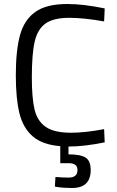

<svg xmlns="http://www.w3.org/2000/svg" viewBox="-20 -722 584 959"><path d="M322 10V49Q383 49 408 65.5Q433 82 433 127Q433 217 340 217Q298 217 266 212L254 210L257 162Q296 165 323 165Q367 165 367 127Q367 93 323 93H281V8Q192 1 143.5 -41Q95 -83 77 -156.5Q59 -230 59 -346Q59 -470 80 -546.5Q101 -623 156.5 -662.5Q212 -702 316 -702Q397 -702 503 -680L500 -615Q399 -633 326 -633Q248 -633 208 -605Q168 -577 153.5 -515Q139 -453 139 -335Q139 -233 152.5 -175.5Q166 -118 208 -88.5Q250 -59 335 -59Q404 -59 500 -77L503 -11Q400 10 322 10Z"/></svg>

Font: Cairo
Style: Regular
Weight: 400
Designer: Mohamed Gaber, the designers of Titillium
Foundry: Kief Type Foundry
Version: Version 2.009; ttfautohint (v1.5.33-1714) -l 8 -r 50 -G 200 